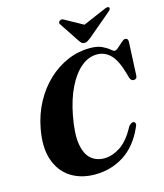

<svg xmlns="http://www.w3.org/2000/svg" viewBox="-133 -1016 962 1126"><g transform="rotate(-15 348.0 -452.5)"><path d="M602.5 -226.5Q609 -224 611 -215.2Q613 -206.5 604 -190Q558 -88 479.8 -38.2Q401.5 11.5 304 11.5Q219 11.5 157.5 -28Q96 -67.5 69.8 -144Q43.5 -220.5 64.5 -331.5Q80 -415 117.5 -484.8Q155 -554.5 209 -605.5Q263 -656.5 328.2 -684.5Q393.5 -712.5 464 -712.5Q510 -712.5 537.5 -699.2Q565 -686 580 -672.8Q595 -659.5 603 -659.5Q612 -659.5 626.5 -672.2Q641 -685 655.2 -698Q669.5 -711 677.5 -711Q696.5 -711 696 -690L686.5 -485.5Q685.5 -465 666 -465Q650 -464.5 643 -484.5L634 -516.5Q610.5 -598 576.2 -632Q542 -666 494.5 -666Q443.5 -666 398.2 -628Q353 -590 319 -520.8Q285 -451.5 267 -357Q246.5 -249 257.2 -185.2Q268 -121.5 301 -93.8Q334 -66 381 -66Q429.5 -66 479 -98.5Q528.5 -131 570 -210Q589 -231.5 602.5 -226.5ZM483.5 -770Q472 -761 463.2 -755.5Q454.5 -750 443.5 -750Q432.5 -750 426.5 -755.5Q420.5 -761 414 -770L333 -892Q328 -898.5 330.2 -904.8Q332.5 -911 337.5 -914Q348.5 -921.5 363 -912.5L470.5 -853L609 -912.5Q628.5 -921.5 636 -914Q639 -911 637.5 -904.8Q636 -898.5 628 -892Z"/></g></svg>

Font: Fraunces 72pt S000
Style: Bold Italic
Weight: 700
Italic angle: -16°
Version: Version 1.000; ttfautohint (v1.8.3)